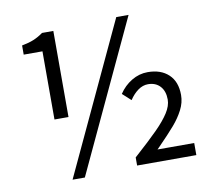

<svg xmlns="http://www.w3.org/2000/svg" viewBox="-76 -756 961 856"><g transform="rotate(-10 404.5 -328.0)"><path d="M67.4 -574.7V-616.2Q99.1 -622.1 121.3 -631.3Q143.6 -640.6 164.6 -655.8H215.8V-266.1H152.3V-574.7ZM502.9 -668H558.6L240.7 12.2H185.1ZM665 -266.1Q665 -304.2 644.8 -326.4Q624.5 -348.6 589.8 -348.6Q566.4 -348.6 544.9 -333.3Q523.4 -317.9 505.9 -291.5L467.8 -326.2Q490.7 -360.8 524.9 -381.3Q559.1 -401.9 597.7 -401.9Q657.2 -401.9 692.1 -369.1Q727.1 -336.4 727.1 -275.9Q727.1 -241.7 710.2 -209Q693.4 -176.3 666.7 -145.3Q640.1 -114.3 589.4 -62.5Q589.4 -62.5 581.5 -54.7H747.6V0H479.5V-36.6Q550.3 -100.1 587.4 -137.5Q624.5 -174.8 644.8 -206.3Q665 -237.8 665 -266.1Z"/></g></svg>

Font: Varta
Style: Regular
Weight: 400
Designer: Joana Correia, Viktoriya Grabowska, Eben Sorkin
Foundry: Sorkin Type
Version: Version 1.003; ttfautohint (v1.3) -l 8 -r 24 -G 200 -x 12 -H